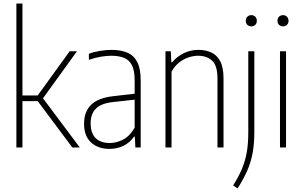

<svg xmlns="http://www.w3.org/2000/svg" viewBox="-20 -828 1698 1078"><path d="M386 0 180 -276 371 -540H412L217 -270V-282L428 0ZM98 -260V-292H200V-260ZM72 0V-808H106V0Z M594 8Q531 8 491.5 -28Q452 -64 452 -133Q452 -202 492.5 -240.5Q533 -279 616 -288L754 -304L759 -271L615 -255Q550 -248.5 519.5 -219Q489 -189.5 489 -137Q489 -79.5 517.2 -52.2Q545.5 -25 597 -25Q631.5 -25 669.2 -43.2Q707 -61.5 736 -111V-378Q736 -432 720.8 -461.8Q705.5 -491.5 676.2 -503.2Q647 -515 605 -515Q579 -515 546 -509.5Q513 -504 479 -492V-526Q506 -536.5 541 -542.2Q576 -548 606 -548Q658.5 -548 695.2 -532.2Q732 -516.5 751 -479Q770 -441.5 770 -377V0H740L737 -61H733Q708.5 -26.5 672.8 -9.2Q637 8 594 8Z M909 0V-540H939L942 -478H946Q974 -511 1012 -529.5Q1050 -548 1094 -548Q1134 -548 1166 -533.5Q1198 -519 1216.5 -484Q1235 -449 1235 -388V0H1201V-387Q1201 -460 1171 -487.5Q1141 -515 1092 -515Q1069 -515 1041.5 -506.8Q1014 -498.5 987.8 -478.8Q961.5 -459 943 -425V0Z M1314 230 1289 213Q1319 165.5 1337.8 121.5Q1356.5 77.5 1365.2 28.5Q1374 -20.5 1374 -83V-540H1408V-88Q1408 -19.5 1398 33Q1388 85.5 1367.2 132.2Q1346.5 179 1314 230ZM1391 -680Q1377.5 -680 1368.8 -688.5Q1360 -697 1360 -711Q1360 -725.5 1368.8 -734.2Q1377.5 -743 1391 -743Q1404.5 -743 1413.2 -734.2Q1422 -725.5 1422 -711Q1422 -697 1413.2 -688.5Q1404.5 -680 1391 -680Z M1552 0V-540H1586V0ZM1569 -680Q1555.5 -680 1546.8 -688.5Q1538 -697 1538 -711Q1538 -725.5 1546.8 -734.2Q1555.5 -743 1569 -743Q1582.5 -743 1591.2 -734.2Q1600 -725.5 1600 -711Q1600 -697 1591.2 -688.5Q1582.5 -680 1569 -680Z"/></svg>

Font: Encode Sans Condensed Thin
Style: Regular
Weight: 100
Width: 3
Designer: Multiple Designers
Foundry: Impallari Type
Version: Version 3.002